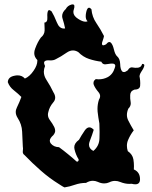

<svg xmlns="http://www.w3.org/2000/svg" viewBox="-20 -834 674 851"><path d="M241.2 -18.1Q198.7 -44.4 161.1 -77.6Q123.5 -110.4 88.9 -146.5Q79.6 -152.8 81.1 -164.1Q83 -175.8 81.1 -185.5Q80.1 -217.8 78.1 -250.5Q76.7 -283.2 58.1 -311.5Q49.8 -324.7 49.8 -337.4Q49.8 -347.7 55.2 -358.4Q66.9 -382.3 74.7 -404.3Q59.1 -419.9 41 -434.1Q22.5 -448.2 14.6 -469.7Q15.6 -493.2 44.9 -498.5Q51.8 -500 58.1 -500Q78.1 -500 90.3 -485.8Q111.3 -494.6 128.9 -520.5Q145.5 -544.4 145.5 -564.5Q145.5 -564.5 145.5 -567.9Q131.8 -581.5 131.8 -598.6Q131.8 -607.9 135.7 -618.2Q146.5 -647.9 161.1 -667.5Q177.2 -680.7 177.7 -698.7Q177.7 -703.1 177.7 -707.5Q177.7 -720.7 176.8 -733.9Q191.4 -734.9 189.9 -757.3Q188.5 -779.8 193.8 -787.1Q195.8 -789.6 199.2 -789.1Q202.6 -788.1 208.5 -783.7Q219.7 -765.6 231.9 -734.9Q242.7 -707.5 263.2 -707.5Q265.6 -707.5 268.6 -708Q264.6 -728.5 257.3 -751.5Q255.4 -757.3 255.4 -762.7Q255.4 -779.3 271.5 -793.9Q279.3 -809.1 297.4 -814Q300.3 -814.5 302.2 -814.5Q314.5 -814.5 307.1 -791.5Q305.2 -786.1 305.2 -780.8Q305.2 -763.7 326.2 -750.5Q345.7 -737.8 358.9 -737.8Q363.8 -737.8 368.2 -739.7Q359.9 -747.1 359.9 -762.2Q359.9 -770.5 362.3 -781.2Q366.7 -799.8 374.5 -799.8Q379.4 -799.8 385.3 -793Q388.2 -758.8 407.2 -731.4Q426.3 -703.6 440.9 -674.3Q439.9 -667 435.1 -653.3Q429.7 -639.6 433.6 -634.8Q435.1 -632.8 439 -633.3Q442.9 -633.8 450.2 -637.7Q457 -646 461.9 -647.5Q466.8 -648.9 470.7 -645.5Q479.5 -637.7 484.9 -614.7Q490.2 -591.8 500 -583.5Q511.7 -573.2 512.7 -550.3Q513.2 -527.3 521 -518.1Q524.4 -514.2 530.3 -514.6Q536.6 -515.1 546.4 -522.5Q554.7 -537.1 566.4 -535.2Q578.6 -532.7 589.8 -533.7Q596.2 -534.2 601.6 -537.6Q606.9 -541 610.4 -550.8Q615.7 -550.8 617.7 -548.8Q619.6 -547.4 619.6 -545.4Q619.6 -544.9 619.6 -543.9Q618.7 -534.2 606.9 -517.1Q595.2 -499.5 599.6 -488.8Q601.6 -476.6 601.6 -465.3Q601.6 -459.5 601.1 -453.6Q599.6 -437 574.7 -436.5Q564.5 -432.1 561 -426.3Q557.1 -419.9 557.1 -412.1Q556.2 -397.9 559.1 -381.8Q559.6 -378.9 559.6 -376Q559.6 -362.8 548.8 -352.5Q542.5 -337.9 542.5 -324.7Q542.5 -312.5 547.9 -301.3Q559.6 -277.8 572.8 -256.3Q557.6 -236.8 547.9 -213.9Q542.5 -201.7 542.5 -188Q542.5 -176.3 546.4 -164.1Q567.4 -149.9 571.3 -127.4Q573.7 -112.3 573.7 -97.7Q573.7 -90.3 573.2 -83Q600.6 -71.3 600.6 -39.6Q600.6 -17.1 579.6 -17.1Q572.8 -17.1 563.5 -19.5Q558.6 -19 553.7 -19Q533.7 -19 513.2 -27.3Q501.5 -32.2 489.7 -32.2Q476.6 -32.2 464.4 -25.9Q453.6 -21 441.9 -21Q428.2 -21 413.6 -27.8Q402.3 -32.7 391.6 -32.7Q376.5 -32.7 361.3 -23.4Q335.9 -23.4 312 -15.1Q288.6 -6.8 266.1 -3.4Q259.3 -6.3 253.4 -10.3Q247.1 -14.2 241.2 -18.1ZM328.6 -127.4Q315.4 -148.9 310.1 -172.9Q309.1 -177.2 309.1 -181.2Q309.1 -199.2 330.1 -214.4Q339.4 -231.9 356.4 -256.8Q365.7 -269.5 376 -269.5Q385.3 -269.5 395.5 -258.8Q389.2 -237.8 377.9 -208.5Q374.5 -199.7 374.5 -192.4Q374.5 -175.3 393.6 -165Q420.4 -187 420.9 -221.7Q421.4 -235.4 421.4 -249Q421.4 -269 420.4 -287.1Q415.5 -313 412.6 -339.4Q412.1 -345.2 412.1 -351.6Q412.1 -372.1 418.5 -392.1Q423.8 -399.9 423.8 -407.7Q423.8 -417.5 415.5 -426.8Q401.4 -443.4 395.5 -458.5Q393.1 -465.3 395 -471.2Q396.5 -477.5 404.3 -483.4Q410.6 -482.4 417 -482.4Q438.5 -482.4 456.5 -491.7Q480 -503.9 488.8 -533.2Q492.2 -542 490.2 -545.9Q488.8 -549.8 484.4 -551.3Q474.1 -553.7 454.6 -549.8Q435.5 -545.4 429.2 -560.5Q400.9 -564 374.5 -572.8Q348.1 -581.5 327.1 -603Q315.4 -610.4 303.2 -610.4Q289.6 -610.4 275.4 -600.6Q249.5 -582.5 227.5 -571.8Q216.8 -565.4 200.2 -566.4Q184.1 -567.9 177.7 -562Q175.3 -559.6 175.3 -554.7Q175.8 -549.8 179.7 -541.5Q174.3 -528.3 174.3 -516.1Q174.3 -498 185.5 -480.5Q204.1 -452.1 216.8 -424.8Q224.6 -412.6 224.6 -401.4Q224.6 -389.6 215.8 -379.9Q199.2 -360.4 194.3 -337.9Q192.4 -331.5 192.4 -325.7Q192.4 -313.5 200.7 -302.2Q212.9 -286.1 220.7 -270.5Q224.6 -262.2 224.6 -253.4Q224.1 -244.6 216.3 -234.9Q200.7 -221.2 200.7 -210Q200.7 -204.1 205.1 -198.2Q218.3 -182.1 241.7 -181.6Q261.7 -167 281.2 -150.9Q301.3 -134.8 319.3 -118.2Q324.2 -116.2 326.7 -120.1Q329.6 -123.5 328.6 -127.4Z"/></svg>

Font: Brazier Flame
Style: Regular
Weight: 400
Designer: Walter E Stewart
Version: 0.1